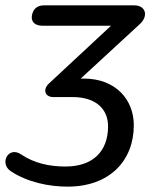

<svg xmlns="http://www.w3.org/2000/svg" viewBox="-64 -507 586 716"><path d="M188 189C345 189 435 92 435 -40C435 -135 368 -214 248 -214H237L454 -414C492 -446 480 -487 437 -487H100C74 -487 59 -473 55 -449C51 -426 66 -411 95 -411H350L120 -197C94 -174 103 -145 135 -145H207C294 -145 339 -100 339 -36C339 57 283 114 180 114C121 114 64 102 15 69C-33 36 -68 103 -23 132C38 172 117 189 188 189Z"/></svg>

Font: SN Pro Medium
Style: Italic
Weight: 400
Italic angle: -9°
Designer: Tobias Whetton
Foundry: Supernotes
Version: Version 1.001;Glyphs 3.2 (3249)